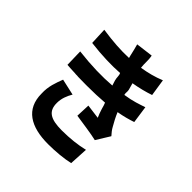

<svg xmlns="http://www.w3.org/2000/svg" viewBox="-223 -1000 1246 1246"><g transform="rotate(45 400.0 -377.0)"><path d="M655 -263C640 -280 628 -294 618 -313C603 -339 586 -370 573 -402C621 -410 659 -421 695 -433L678 -552C639 -539 594 -522 525 -512C520 -528 526 -542 522 -556C518 -571 513 -587 509 -603C562 -612 609 -624 653 -639L635 -756C584 -735 533 -722 477 -713C472 -747 478 -782 470 -818L352 -803C359 -778 365 -754 370 -731L372 -722C374 -715 375 -709 377 -703C303 -700 229 -705 134 -719L139 -603C241 -590 334 -588 405 -593C414 -576 409 -558 416 -535C419 -524 423 -512 427 -500C339 -493 242 -495 123 -509L126 -389C150 -387 174 -386 199 -385L209 -384C213 -384 216 -384 220 -384L230 -383C254 -383 279 -382 302 -382H312C370 -382 424 -384 472 -388C477 -376 481 -363 484 -351L487 -341C493 -323 499 -304 508 -285C484 -288 443 -294 409 -298L405 -201C458 -193 552 -180 597 -169L655 -263ZM594 45 601 -84C544 -70 476 -62 400 -62C295 -62 252 -91 252 -165C252 -208 267 -243 286 -276L174 -301C156 -253 136 -203 139 -139C139 4 241 64 401 64C470 64 542 57 594 45Z"/></g></svg>

Font: Glow Sans TC Compressed
Style: Bold
Weight: 700
Width: 2
Designer: Ryoko NISHIZUKA (kana, bopomofo & ideographs); Paul D. Hunt (Latin, Greek & Cyrillic); Sandoll Communications, Soo-young
Version: Version 0.93